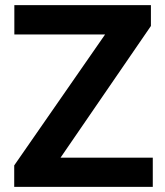

<svg xmlns="http://www.w3.org/2000/svg" viewBox="-20 -731 647 751"><path d="M577.6 -114.3V0H35.6V-84L391.1 -596.2H36.1V-710.9H570.3V-629.4L216.8 -114.3Z"/></svg>

Font: Vazirmatn UI FD
Style: Bold
Weight: 700
Designer: Saber Rastikerdar
Foundry: Saber Rastikerdar
Version: Version 33.003